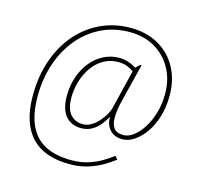

<svg xmlns="http://www.w3.org/2000/svg" viewBox="-120 -843 1160 1114"><g transform="rotate(15 460.5 -286.0)"><path d="M390 142Q317 142 259.5 122Q202 102 163 61.5Q124 21 103.5 -41Q83 -103 83 -186Q83 -308 118 -405.5Q153 -503 214.5 -572Q276 -641 357 -677.5Q438 -714 530 -714Q628 -714 700 -672.5Q772 -631 811 -558.5Q850 -486 850 -392Q850 -323 832.5 -265.5Q815 -208 785.5 -166Q756 -124 720.5 -100.5Q685 -77 650 -77Q601 -77 574 -107Q547 -137 548 -182H546Q536 -163 517 -138Q498 -113 469 -95Q440 -77 400 -77Q365 -77 336 -93.5Q307 -110 290.5 -145.5Q274 -181 274 -237Q274 -299 292.5 -352.5Q311 -406 343.5 -445.5Q376 -485 419.5 -507Q463 -529 513 -529Q540 -529 568.5 -519.5Q597 -510 614 -497L638 -520H647L590 -291Q583 -264 580 -245Q577 -226 576 -212Q575 -198 575 -184Q575 -147 592 -124.5Q609 -102 650 -102Q679 -102 709 -124.5Q739 -147 764.5 -186.5Q790 -226 806 -279.5Q822 -333 822 -394Q822 -481 785 -547.5Q748 -614 683 -651.5Q618 -689 534 -689Q437 -689 359 -650Q281 -611 225.5 -542.5Q170 -474 140.5 -384Q111 -294 111 -192Q111 -84 143.5 -15.5Q176 53 239.5 85Q303 117 394 117Q450 117 494.5 103Q539 89 574.5 68Q610 47 637 26L653 45Q623 68 584 90.5Q545 113 497 127.5Q449 142 390 142ZM405 -102Q431 -102 455 -116Q479 -130 498.5 -152Q518 -174 531 -196.5Q544 -219 548 -235L606 -473Q594 -483 569.5 -493.5Q545 -504 513 -504Q464 -504 424.5 -481Q385 -458 358 -419.5Q331 -381 316.5 -333Q302 -285 302 -235Q302 -167 330.5 -134.5Q359 -102 405 -102Z"/></g></svg>

Font: Noto Rashi Hebrew Thin
Style: Regular
Weight: 250
Version: Version 1.006